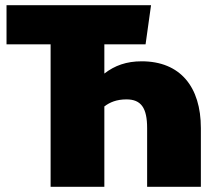

<svg xmlns="http://www.w3.org/2000/svg" viewBox="-20 -716 810 736"><path d="M523 -481C465 -481 420 -465 380 -434V-546H538L559 -696H5V-546H174V0H380V-308C401 -324 427 -335 465 -335C521 -335 544 -302 544 -225V0H750V-225C750 -383 671 -481 523 -481Z"/></svg>

Font: Fira Sans Heavy
Style: Regular
Weight: 900
Designer: bBox Type GmbH & Carrois Corporate GbR & Edenspiekermann AG
Foundry: bBox Type GmbH & Carrois Corporate GbR & Edenspiekermann AG
Version: Version 4.300;PS 004.300;hotconv 1.0.88;makeotf.lib2.5.64775